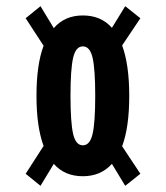

<svg xmlns="http://www.w3.org/2000/svg" viewBox="-20 -666 537 621"><path d="M385 -646 434 -607 375 -519Q398 -457 398 -356Q398 -254 375 -193L434 -104L385 -65L342 -136Q306 -96 248 -96Q189 -96 154 -136L111 -65L63 -104L121 -194Q98 -256 98 -356Q98 -457 121 -518L63 -607L111 -646L154 -575Q189 -616 248 -616Q307 -616 342 -576ZM216.5 -233Q225 -196 248 -196Q271 -196 279.5 -233Q288 -270 288 -356Q288 -442 279.5 -479Q271 -516 248 -516Q225 -516 216.5 -479Q208 -442 208 -356Q208 -270 216.5 -233Z"/></svg>

Font: Gully ECD Medium
Style: Regular
Weight: 500
Width: 2
Designer: jaikishan Patel
Foundry: MagicType
Version: Version 1.000;Glyphs 3.2 (3242)